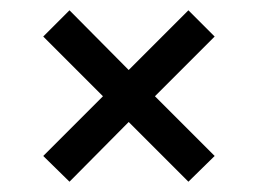

<svg xmlns="http://www.w3.org/2000/svg" viewBox="-20 -439 501 373"><path d="M115 -86 64 -136 180 -252 64 -368 115 -419 230 -303 346 -419 397 -368 281 -252 397 -136 346 -86 230 -202Z"/></svg>

Font: Saira Semi Condensed
Style: Regular
Weight: 400
Width: 4
Designer: Hector Gatti with collaboration of the Omnibus-Type team
Foundry: Omnibus-Type
Version: Version 1.001; ttfautohint (v1.8)